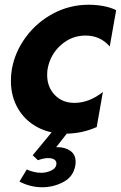

<svg xmlns="http://www.w3.org/2000/svg" viewBox="-20 -552 512 810"><path d="M354 -532Q274 -532 204.5 -495Q135 -458 89 -395.5Q43 -333 30 -260Q26 -237 26 -210Q26 -147 54.5 -96.5Q83 -46 135 -17Q187 12 255 12Q325 12 388 -16L414 -164Q356 -118 294 -118Q243 -118 211 -151.5Q179 -185 179 -235Q179 -253 181 -262Q192 -322 237 -362Q282 -402 341 -402Q403 -402 443 -356L470 -509Q449 -520 418 -526Q387 -532 354 -532ZM271 0H203L118 103L140 124Q164 115 183 115Q200 115 209 121Q218 127 218 137Q218 157 197 167Q176 177 154 177Q124 177 93 163L62 214Q108 238 158 238Q206 238 248 215.5Q290 193 298 145Q299 140 299 131Q299 100 277 84.5Q255 69 224 69H217Z"/></svg>

Font: Geom Bold
Style: Bold Italic
Weight: 700
Italic angle: -10°
Version: Version 1.102